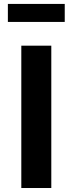

<svg xmlns="http://www.w3.org/2000/svg" viewBox="-20 -943 364 963"><path d="M304.7 -923.3H19.5V-833H304.7ZM237.3 0V-713.9H86.9V0Z"/></svg>

Font: Estedad-FD-VF Thin
Style: Regular
Weight: 100
Designer: Amin Abedi
Version: Version 5.0